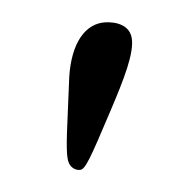

<svg xmlns="http://www.w3.org/2000/svg" viewBox="-41 -602 301 306"><g transform="rotate(-10 109.5 -449.5)"><path d="M141 -562C110 -562 84 -532 73 -476C59 -411 50 -376 50 -358C50 -341 62 -337 67 -337C75 -337 85 -351 129 -419C161 -468 184 -506 184 -530C184 -556 153 -562 141 -562Z"/></g></svg>

Font: Libertinus Serif Display
Style: Regular
Weight: 400
Designer: Philipp H. Poll, Khaled Hosny
Foundry: Caleb Maclennan
Version: Version 7.050;RELEASE